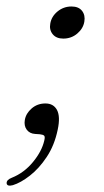

<svg xmlns="http://www.w3.org/2000/svg" viewBox="-50 -414 320 592"><path d="M58.5 -1Q41.5 -2 32.5 -14Q23.5 -26 26.5 -44Q30 -64.5 47.8 -79.8Q65.5 -95 90 -95Q115 -95 125.8 -74.8Q136.5 -54.5 128 -14.5Q118 34 94.2 69.8Q70.5 105.5 42.2 127.5Q14 149.5 -10.5 157Q-28 161.5 -29.5 151.5Q-30.5 140.5 -13.5 134Q24 119 51.5 85.8Q79 52.5 86.5 19.5Q89.5 7.5 86 4.2Q82.5 1 73 0ZM145 -295Q123.5 -295 112.5 -308.5Q101.5 -322 105 -341Q108.5 -363 127.2 -378.5Q146 -394 170.5 -394Q192.5 -394 203 -380.5Q213.5 -367 210 -347Q206.5 -326 188.2 -310.5Q170 -295 145 -295Z"/></svg>

Font: Fraunces 72pt Soft Light
Style: Italic
Weight: 300
Italic angle: -16°
Version: Version 1.000;[b76b70a41]